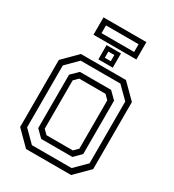

<svg xmlns="http://www.w3.org/2000/svg" viewBox="-227 -1099 1107 1225"><g transform="rotate(30 326.5 -487.0)"><path d="M160.5 0 57.5 -103V-597L160.5 -700H492.5L595.5 -597V-103L492.5 0ZM229.5 -141.5H423.5L454 -172V-528L423.5 -558.5H229.5L199 -528V-172ZM180.5 -40H473L557 -123.5V-579L473 -662.5H180.5L97 -579V-123.5ZM212 -104 161 -154.5V-548L212 -598H442L492.5 -548V-154.5L442 -104ZM274 -726V-831H380V-726ZM304.5 -755.5H348.5V-801H304.5ZM168.5 -846.5V-974.5H484.5V-846.5ZM208 -881H448V-938H208Z"/></g></svg>

Font: Tourney
Style: Regular
Weight: 400
Designer: Tyler Finck
Foundry: Etcetera Type Co
Version: Version 1.015